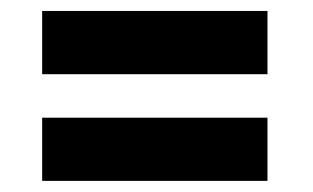

<svg xmlns="http://www.w3.org/2000/svg" viewBox="-20 -470 565 347"><path d="M463.4 -257.3V-143.1H56.2V-257.3ZM463.4 -450.2V-335.9H56.2V-450.2Z"/></svg>

Font: Yantramanav Black
Style: Regular
Weight: 900
Version: Version 1.001;PS 1.0;hotconv 1.0.72;makeotf.lib2.5.5900; ttf